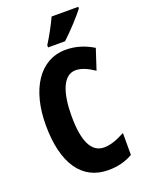

<svg xmlns="http://www.w3.org/2000/svg" viewBox="-172 -1012 834 1103"><g transform="rotate(-20 245.5 -460.5)"><path d="M451 -921V-931H288C267 -886 241 -837 208 -784V-771H312C360 -815 424 -885 451 -921ZM311 -594C348 -594 385 -576 424 -550L465 -675C412 -707 358 -724 298 -724C137 -724 43 -572 43 -356C43 -121 133 10 294 10C350 10 399 -2 444 -28V-162C398 -138 358 -121 315 -121C237 -121 200 -202 200 -355C200 -496 235 -594 311 -594Z"/></g></svg>

Font: Noto Sans Sinhala UI ExtraCondensed ExtraBold
Style: Regular
Weight: 800
Width: 2
Designer: Jelle Bosma - Monotype Design Team
Foundry: Monotype Imaging Inc.
Version: Version 2.006